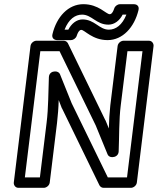

<svg xmlns="http://www.w3.org/2000/svg" viewBox="-20 -874 755 919"><path d="M99 -25 173 -629H265L438 -274L495 -135C498 -127 507 -122 515 -122H519C530 -122 547 -129 548 -149C551 -217 549 -299 558 -370L590 -629H662L588 -25H496L323 -380L267 -519C264 -527 254 -532 246 -532H242C231 -532 215 -525 214 -505C211 -435 212 -357 203 -286L171 -25ZM46 0C45 11 53 25 68 25H190C201 25 216 15 218 0L253 -286C257 -322 260 -357 261 -395L276 -356L277 -355L456 13C460 20 467 25 476 25H607C618 25 633 15 635 0L715 -654C716 -665 708 -679 693 -679H571C560 -679 545 -669 543 -654L508 -370C504 -334 502 -297 501 -259L485 -298L484 -299L305 -667C301 -674 294 -679 285 -679H154C143 -679 128 -669 126 -654ZM501 -732C455 -732 433 -781 375 -781C345 -781 321 -759 307 -732H289C309 -783 340 -804 373 -804C419 -804 441 -756 499 -756C528 -756 553 -776 567 -804H585C565 -754 534 -732 501 -732ZM495 -682C567 -682 623 -743 643 -826C648 -848 631 -854 621 -854H554C544 -854 531 -846 527 -834C518 -807 509 -806 505 -806C488 -806 452 -854 379 -854C307 -854 251 -794 231 -710C226 -689 243 -682 253 -682H320C330 -682 343 -690 347 -702C356 -730 366 -731 369 -731C385 -731 422 -682 495 -682Z"/></svg>

Font: Falling Sky
Style: ExtOuObl
Weight: 400
Designer: Paul D. Hunt
Foundry: Adobe Systems Incorporated
Version: Version 1.02